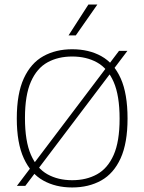

<svg xmlns="http://www.w3.org/2000/svg" viewBox="-20 -819 636 846"><path d="M91.5 0H54.5L504.5 -595H541.5ZM298 7Q225 7 170.2 -23.8Q115.5 -54.5 84.8 -121.5Q54 -188.5 54 -297Q54 -406.5 85 -473.8Q116 -541 171 -571.5Q226 -602 298 -602Q371.5 -602 426.5 -571.5Q481.5 -541 511.8 -473.8Q542 -406.5 542 -297Q542 -188.5 511.5 -121.5Q481 -54.5 426 -23.8Q371 7 298 7ZM298 -25Q360.5 -25 407.5 -51Q454.5 -77 480.8 -136.2Q507 -195.5 507 -296Q507 -398 480.8 -458Q454.5 -518 407.5 -544Q360.5 -570 298 -570Q236 -570 189.2 -544.2Q142.5 -518.5 116.2 -459Q90 -399.5 90 -299Q90 -197 116.2 -137Q142.5 -77 189.2 -51Q236 -25 298 -25ZM282 -663 369.5 -799H409L314 -663Z"/></svg>

Font: Encode Sans SC Condensed Thin Thin
Style: Regular
Weight: 250
Version: Version 3.002